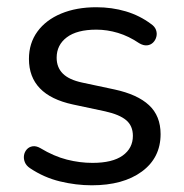

<svg xmlns="http://www.w3.org/2000/svg" viewBox="-20 -516 522 544"><path d="M240 9Q195.5 9 150 -2Q104.5 -13 65 -39.5Q54.5 -46.5 50.5 -56.2Q46.5 -66 48 -75.8Q49.5 -85.5 56 -92.8Q62.5 -100 72.5 -101.5Q82.5 -103 94 -96.5Q133 -73 169.5 -63.8Q206 -54.5 242 -54.5Q298.5 -54.5 327.5 -75.2Q356.5 -96 356.5 -131Q356.5 -159.5 337.5 -175.5Q318.5 -191.5 278 -200.5L186.5 -220Q124 -233.5 93 -265.8Q62 -298 62 -349Q62 -393.5 86 -426.5Q110 -459.5 153.2 -477.5Q196.5 -495.5 253 -495.5Q297 -495.5 336.5 -483.8Q376 -472 408 -448Q418.5 -441 422 -431.2Q425.5 -421.5 423 -411.8Q420.5 -402 413.5 -395.2Q406.5 -388.5 396.5 -387.5Q386.5 -386.5 374.5 -393.5Q345 -413.5 314.2 -422.8Q283.5 -432 253 -432Q198 -432 169.2 -410.2Q140.5 -388.5 140.5 -352.5Q140.5 -325 158 -307.5Q175.5 -290 213 -282L304.5 -262.5Q369.5 -248.5 402.2 -218Q435 -187.5 435 -136Q435 -69 382 -30Q329 9 240 9Z"/></svg>

Font: Nunito ExtraLight
Style: Regular
Weight: 200
Designer: Vernon Adams
Foundry: Vernon Adams
Version: Version 3.602;April 4, 2023;FontCreator 14.0.0.2856 64-bit